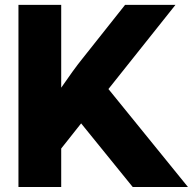

<svg xmlns="http://www.w3.org/2000/svg" viewBox="-20 -752 777 772"><path d="M226.1 0H54.2V-732.4H226.1V-399.4Q250 -434.1 271.7 -464.1Q293.5 -494.1 308.6 -512.7L482.9 -732.4H685.5L416 -394L735.8 0H513.7L306.2 -255.9L226.1 -154.8Z"/></svg>

Font: Kumbh Sans ExtraBold
Style: Regular
Weight: 800
Version: Version 1.005